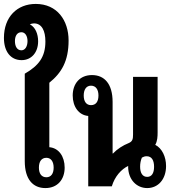

<svg xmlns="http://www.w3.org/2000/svg" viewBox="-23 -948 891 977"><path d="M159 -928C64 -928 -3 -862 -3 -755C-3 -686 31 -642 87 -642C137 -642 171 -681 171 -738C171 -775 157 -810 129 -824C135 -827 142 -829 150 -829C190 -829 208 -791 208 -737C208 -658 174 -614 103 -573V-128C103 -35 145 9 208 9C270 9 306 -35 306 -95C306 -152 276 -195 228 -199V-527C290 -577 326 -637 326 -742C326 -844 268 -928 159 -928ZM86 -692C64 -692 53 -712 53 -739C53 -765 64 -784 86 -784C105 -784 117 -765 117 -739C117 -712 105 -692 86 -692ZM213 -145C237 -145 250 -125 250 -95C250 -65 237 -46 213 -46C188 -46 175 -65 175 -95C175 -126 188 -145 213 -145Z M726 9C782 9 822 -36 822 -103C822 -150 802 -193 767 -211C778 -230 779 -253 779 -274V-557H654V-263C654 -240 651 -228 632 -220C602 -208 574 -190 552 -167H550V-429C550 -522 508 -566 445 -566C383 -566 347 -522 347 -462C347 -405 378 -362 426 -358V0H546C561 -50 594 -87 630 -104L629 -101C629 -33 673 9 726 9ZM440 -413C416 -413 403 -432 403 -462C403 -492 416 -512 440 -512C465 -512 478 -492 478 -462C478 -431 465 -413 440 -413ZM726 -48C702 -48 690 -68 690 -100C690 -116 693 -132 699 -146C706 -150 714 -153 723 -153C750 -153 761 -131 761 -99C761 -67 749 -48 726 -48Z"/></svg>

Font: Noto Sans Thai Looped ExtraCondensed
Style: Bold
Weight: 700
Width: 2
Designer: Sasikarn Vongin, Ben Mitchell
Foundry: The Fontpad Ltd
Version: Version 1.001